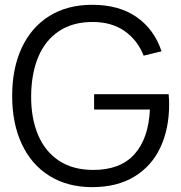

<svg xmlns="http://www.w3.org/2000/svg" viewBox="-20 -754 745 789"><path d="M358.7 15Q257.7 15 183.5 -31.1Q109.3 -77.2 69.7 -161.8Q30 -246.3 30 -360Q30 -473 69.3 -557.5Q108.7 -642 182.8 -688.2Q257 -734.3 358.7 -734.3Q469.7 -734.3 541.9 -683.5Q614.2 -632.7 643.8 -543.2L570.2 -525.2Q545.2 -589.3 492 -626.4Q438.8 -663.5 361.7 -663.7Q279.3 -664 222.5 -626.1Q165.7 -588.2 137.2 -519.8Q108.7 -451.3 108 -360Q107.3 -269.2 136 -200.6Q164.7 -132 221.8 -94Q278.8 -56 361.7 -55.7Q474.3 -55.2 532.5 -120.2Q590.7 -185.3 596 -304H366.7V-367H673Q674.3 -355.3 674.7 -343.6Q675 -331.8 675 -324.3Q675 -225.3 639.3 -148.7Q603.7 -72 532.6 -28.5Q461.5 15 358.7 15Z"/></svg>

Font: Hauora
Style: Regular
Weight: 400
Designer: Wayne Shih
Foundry: WCYS
Version: Version 1.001